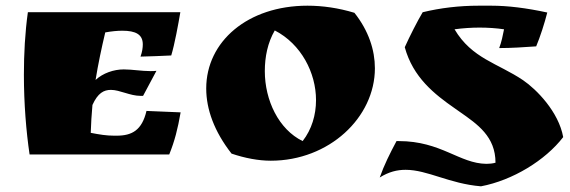

<svg xmlns="http://www.w3.org/2000/svg" viewBox="-20 -543 2004 675"><path d="M78 -500C68 -429 64 -354 64 -280C64 -179 72 -81 84 0H575C594 -47 605 -90 615 -148L495 -153C479 -85 444 -66 390 -66H381C354 -66 330 -70 299 -76C300 -108 302 -141 305 -174C324 -216 345 -227 370 -227C401 -227 437 -206 474 -206H483L530 -294C523 -293 516 -293 509 -293C478 -293 445 -299 415 -299C380 -299 342 -286 316 -262C325 -318 337 -374 350 -429C372 -433 392 -435 410 -435C457 -435 482 -422 482 -387C482 -375 480 -361 474 -344C515 -345 540 -346 582 -348C594 -387 607 -459 614 -500Z M794 -3C841 13 889 22 932 22C1137 22 1298 -130 1298 -303C1298 -367 1276 -435 1226 -498C1170 -515 1114 -523 1061 -523C851 -523 705 -397 705 -232C705 -159 733 -81 794 -3ZM946 -436C1039 -388 1091 -287 1091 -191C1091 -139 1076 -88 1044 -47C960 -88 911 -190 911 -293C911 -343 921 -393 946 -436Z M1904 -499C1830 -515 1765 -523 1707 -523H1663C1594 -523 1528 -515 1466 -500C1448 -470 1420 -415 1403 -377C1432 -271 1507 -212 1579 -162L1596 -150C1659 -106 1722 -63 1722 29C1712 32 1700 33 1690 33C1595 32 1531 -47 1382 -47H1374C1351 -4 1330 38 1315 81C1347 61 1376 54 1406 54C1483 54 1560 103 1671 112C1782 91 1897 21 1960 -61C1944 -150 1866 -229 1819 -261C1730 -321 1639 -337 1578 -440C1607 -444 1638 -446 1666 -446C1695 -446 1725 -444 1752 -440C1748 -419 1743 -395 1735 -374C1777 -374 1823 -377 1865 -380C1879 -413 1895 -463 1904 -499Z"/></svg>

Font: Ruslan Display
Style: Regular
Weight: 400
Designer: Denis Masharov, Vladimir Rabdu
Foundry: Denis Masharov, Vladimir Rabdu
Version: Version 1.001